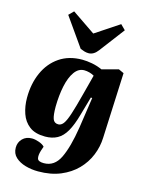

<svg xmlns="http://www.w3.org/2000/svg" viewBox="-149 -905 939 1224"><g transform="rotate(15 320.5 -292.5)"><path d="M438 -311 429 -312 394 -190Q374 -118 349.5 -75.5Q325 -33 291 -14.5Q257 4 211 4Q145 4 107 -25Q69 -54 52.5 -102Q36 -150 36 -205Q36 -298 69 -372Q102 -446 164.5 -488.5Q227 -531 315 -531Q344 -531 379 -524.5Q414 -518 447 -503L555 -532L590 -516L571 -85Q569 -25 546 31.5Q523 88 479.5 132.5Q436 177 372.5 203.5Q309 230 225 230Q181 230 141 218.5Q101 207 75 183Q49 159 49 120Q49 85 72.5 61Q96 37 135 37Q155 37 181 46Q207 55 219 69L209 98Q199 131 204 150.5Q209 170 247 170Q317 170 352 97.5Q387 25 408 -108ZM272 -93Q290 -93 304.5 -111Q319 -129 335.5 -178.5Q352 -228 376 -321L410 -451Q397 -459 379 -464Q361 -469 344 -469Q306 -469 280 -432.5Q254 -396 241 -334.5Q228 -273 227 -198Q227 -142 236 -117.5Q245 -93 272 -93ZM153 -784 184 -815 338 -710 495 -814 527 -782 402 -617Q375 -581 341 -581Q327 -581 313.5 -585Q300 -589 286 -595Z"/></g></svg>

Font: Literata 36pt ExtraBold
Style: Italic
Weight: 800
Italic angle: -2°
Designer: Latin by Veronika Burian and Jose Scaglione. Greek by Irene Vlachou. Cyrillic by Vera Evstafieva
Foundry: TypeTogether
Version: Version 3.002